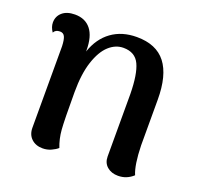

<svg xmlns="http://www.w3.org/2000/svg" viewBox="-100 -635 782 756"><g transform="rotate(20 290.5 -256.5)"><path d="M530 -12Q503 13 467 13Q439 13 421 -2.5Q403 -18 403 -45V-306Q402 -389 383.5 -428.5Q365 -468 316 -468Q283 -468 255.5 -443Q228 -418 211 -366.5Q194 -315 194 -238Q194 -120 197 -82Q200 -44 213 -11Q203 -2 186.5 5.5Q170 13 151 13Q122 13 104 -4Q86 -21 86 -50V-391Q85 -419 79 -431Q73 -443 59 -443Q40 -443 33 -429Q20 -448 20 -467Q20 -493 39 -509.5Q58 -526 92 -526Q135 -526 158.5 -496.5Q182 -467 182 -409V-404Q202 -463 245.5 -494.5Q289 -526 351 -526Q433 -526 472.5 -475Q512 -424 512 -322V-131Q514 -49 530 -12Z"/></g></svg>

Font: Arima Madurai
Style: Bold
Weight: 700
Designer: Joana Correia and Natanael Gama
Foundry: NDISCOVER
Version: Version 1.019